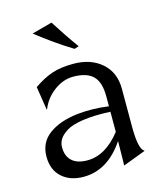

<svg xmlns="http://www.w3.org/2000/svg" viewBox="-112 -819 771 913"><g transform="rotate(-15 273.5 -362.0)"><path d="M386 10Q387 0 388 -110Q306 12 187 12Q121 12 80.5 -24.5Q40 -61 40 -126Q40 -196 93.5 -235Q147 -274 234 -284Q309 -292 389 -281V-331Q389 -400 358 -430.5Q327 -461 261 -461Q211 -461 166 -427.5Q121 -394 101 -343H99L81 -458Q129 -491 172 -505.5Q215 -520 277 -520Q363 -520 416.5 -473Q470 -426 470 -346V-159Q470 -48 497 -34V-32ZM123 -150Q123 -106 149 -82.5Q175 -59 224 -59Q314 -59 389 -155V-254Q309 -258 253 -249.5Q197 -241 170.5 -223.5Q144 -206 133.5 -188.5Q123 -171 123 -150ZM302 -587Q215 -640 128 -709L228 -736Q278 -657 324 -594Z"/></g></svg>

Font: Coconat
Style: Regular
Weight: 400
Designer: Sara Lavazza
Foundry: Collletttivo
Version: Version 1.000;Glyphs 3.2 (3217)